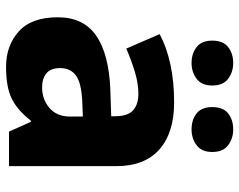

<svg xmlns="http://www.w3.org/2000/svg" viewBox="-100 -700 809 650"><g transform="rotate(90 305.0 -374.5)"><path d="M326 -559Q429 -559 485.5 -509Q542 -459 542 -363V0H425L392 -74H388Q353 -29 314 -9.5Q275 10 206 10Q134 10 86 -33Q38 -76 38 -165Q38 -252 100 -295Q162 -338 282 -343L373 -346V-359Q373 -402 353 -420Q333 -438 297 -438Q262 -438 222.5 -426Q183 -414 144 -397L95 -510Q140 -534 198 -546.5Q256 -559 326 -559ZM323 -248Q260 -245 235 -226.5Q210 -208 210 -173Q210 -141 228 -126.5Q246 -112 275 -112Q316 -112 345 -137Q374 -162 374 -206V-250ZM117 -688Q117 -725 139 -742Q161 -759 193 -759Q223 -759 246 -742Q269 -725 269 -688Q269 -652 246 -635Q223 -618 193 -618Q161 -618 139 -635Q117 -652 117 -688ZM342 -688Q342 -725 363.5 -742Q385 -759 418 -759Q448 -759 471 -742Q494 -725 494 -688Q494 -652 471 -635Q448 -618 418 -618Q385 -618 363.5 -635Q342 -652 342 -688Z"/></g></svg>

Font: Noto Sans Lao Looped ExtraBold
Style: Regular
Weight: 800
Designer: Mark Frömberg, Ben Mitchell
Foundry: The Fontpad Ltd
Version: Version 1.002; ttfautohint (v1.8.4.7-5d5b)